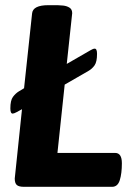

<svg xmlns="http://www.w3.org/2000/svg" viewBox="-20 -722 526 742"><path d="M202 -702Q210 -702 224 -700.5Q238 -699 248.5 -692.5Q259 -686 259 -671L238 -475L330 -528Q340 -534 346 -534Q355 -534 355 -514Q355 -483 345.5 -469.5Q336 -456 322 -448L230 -395L202 -131H425Q451 -131 451 -91Q451 -52 443 -26Q435 0 413 0H73Q53 0 45 -7Q37 -14 37 -32L65 -300L45 -289Q34 -283 29 -283Q20 -283 20 -303Q20 -334 30 -347.5Q40 -361 53 -369L73 -381L104 -670Q107 -702 167 -702Z"/></svg>

Font: Asap VF Beta
Style: Italic
Weight: 400
Italic angle: -6°
Designer: Pablo Cosgaya
Foundry: Pablo Cosgaya
Version: Version 1.007